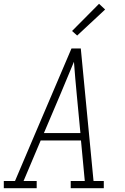

<svg xmlns="http://www.w3.org/2000/svg" viewBox="-35 -990 655 1010"><path d="M-15 0V-38H44L132 -245L341 -735H390L457 -38H511V0H337V-38H411L391 -251H179L89 -38H158V0ZM388 -290 369 -490Q365 -534 361 -577.5Q357 -621 354 -665Q336 -621 317.5 -577.5Q299 -534 281 -490L196 -290ZM371 -803 344 -827 486 -970 518 -940Z"/></svg>

Font: Iosevka Slab XLtEx
Style: Italic
Weight: 200
Width: 7
Italic angle: -9°
Monospace: yes
Designer: Belleve Invis
Foundry: Belleve Invis
Version: Version 11.1.0; ttfautohint (v1.8.3)